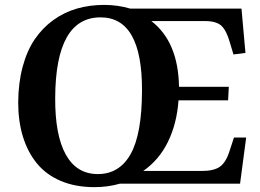

<svg xmlns="http://www.w3.org/2000/svg" viewBox="-20 -749 1062 783"><path d="M54.2 -331.1Q54.7 -411.1 72.5 -477.1Q90.3 -543 122.1 -589.4Q153.8 -635.7 198 -667.5Q242.2 -699.2 293.9 -714.1Q345.7 -729 404.8 -729Q460 -729 511.2 -713.9H964.8L981 -533.2L932.1 -526.9L917 -577.1Q903.3 -625 882.8 -644Q862.3 -663.1 815.9 -663.1H597.2Q707 -578.6 710 -395H913.1L910.2 -339.8H708Q701.2 -244.6 664.8 -170.4Q628.4 -96.2 564 -51.8H803.2Q852.1 -51.8 876.7 -69.1Q901.4 -86.4 916 -132.8L934.1 -188H983.9L959 0H469.2Q419.9 14.2 365.2 14.2Q287.6 14.2 227.8 -11.2Q168 -36.6 130.4 -82.8Q92.8 -128.9 73.5 -191.7Q54.2 -254.4 54.2 -331.1ZM205.1 -350.1Q204.1 -198.2 248.3 -118.7Q292.5 -39.1 378.9 -39.1Q466.8 -39.1 512.7 -120.6Q558.6 -202.1 559.1 -378.9Q560.5 -678.2 390.1 -678.2Q206.5 -678.2 205.1 -350.1Z"/></svg>

Font: Literata SemiBold
Style: Italic
Weight: 650
Italic angle: -2.39999°
Designer: Latin by Veronika Burian and Jose Scaglione. Greek by Irene Vlachou. Cyrillic by Vera Evstafieva
Foundry: TypeTogether
Version: Version 3.021